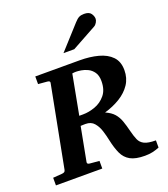

<svg xmlns="http://www.w3.org/2000/svg" viewBox="-179 -1045 1029 1177"><g transform="rotate(-20 335.0 -456.5)"><path d="M563 16.1Q501.5 16.1 467.8 -2.7Q434.1 -21.5 417.2 -58.1Q400.4 -94.7 389.2 -147Q382.8 -178.7 372.3 -212.2Q361.8 -245.6 341.8 -268.8Q321.8 -292 286.1 -292Q279.8 -292 271 -291.7Q262.2 -291.5 253.9 -291L211.9 -69.8Q209.5 -56.6 228 -55.2L289.1 -49.8V0H-13.2V-49.8L45.9 -54.2Q55.2 -55.2 61 -58.3Q66.9 -61.5 68.8 -70.8L170.9 -601.1Q174.8 -614.7 153.8 -616.2L96.2 -621.1V-670.9H384.8Q452.1 -670.9 506.1 -656.5Q560.1 -642.1 591.6 -609.4Q623 -576.7 623 -521Q623 -468.8 596.7 -429Q570.3 -389.2 524.9 -361.3Q479.5 -333.5 422.9 -316.9Q459.5 -300.8 478.8 -278.6Q498 -256.3 508.5 -226.6Q519 -196.8 528.8 -157.2Q537.6 -122.1 547.9 -98.1Q558.1 -74.2 582.5 -62Q606.9 -49.8 657.2 -49.8V-2.9Q634.8 6.3 612.5 11.2Q590.3 16.1 563 16.1ZM267.1 -352.1H292Q330.1 -352.1 370.8 -366.7Q411.6 -381.3 439.7 -415.3Q467.8 -449.2 467.8 -505.9Q467.8 -542.5 452.6 -564Q437.5 -585.4 416 -595.9Q394.5 -606.4 373.5 -609.6Q352.5 -612.8 340.8 -612.8Q334.5 -612.8 328.1 -612.3Q321.8 -611.8 315.9 -610.8ZM564.9 -876.5Q564.9 -866.7 557.4 -853.5Q549.8 -840.3 538.6 -834.5L377.9 -746.1H307.6L444.8 -897.5Q461.4 -916 474.6 -922.6Q487.8 -929.2 507.8 -929.2Q540 -929.2 552.5 -911.9Q564.9 -894.5 564.9 -876.5Z"/></g></svg>

Font: Charis
Style: Bold Italic
Weight: 700
Italic angle: -11°
Designer: Walt Agee, Miriam Martin, Annie Olsen, Victor Gaultney, Lorna Priest, Alan Ward, Bob Hallissy, Martin Hosken, Sharon Cor
Foundry: SIL Global
Version: Version 7.000